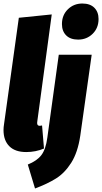

<svg xmlns="http://www.w3.org/2000/svg" viewBox="-21 -845 580 1091"><path d="M191 -156Q190 -152 190 -146Q190 -130 205 -130Q210 -130 218 -132L229 -1Q182 19 128 19Q65 19 32 -14Q-1 -47 -1 -106Q-1 -122 2 -140L86 -744L273 -763ZM137 90Q189 69 214 36.5Q239 4 248 -63L313 -534H500L435 -73Q421 21 384 79.5Q347 138 297.5 169Q248 200 178 226ZM331 -708Q331 -759 364.5 -792Q398 -825 447 -825Q491 -825 515 -801Q539 -777 539 -737Q539 -686 505.5 -653Q472 -620 423 -620Q379 -620 355 -644Q331 -668 331 -708Z"/></svg>

Font: Fira Sans Extra Condensed Black
Style: Italic
Weight: 900
Width: 3
Italic angle: -8°
Designer: Carrois Corporate & Edenspiekermann AG
Foundry: Carrois Corporate GbR & Edenspiekermann AG
Version: Version 4.203